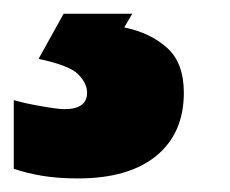

<svg xmlns="http://www.w3.org/2000/svg" viewBox="-128 -20 335 280"><path d="M-14.2 240.2Q-43.9 240.2 -66.9 236.3Q-89.8 232.4 -107.9 226.1V126Q-91.3 130.9 -67.1 135Q-43 139.2 -34.2 139.2Q-1 139.2 -1 115.2Q-1 101.6 -13.9 88.4Q-26.9 75.2 -71.8 65.9L-35.2 0H64.9L53.2 20Q91.3 27.8 115.7 49.8Q140.1 71.8 140.1 115.2Q140.1 174.3 99.9 207.3Q59.6 240.2 -14.2 240.2Z"/></svg>

Font: Open Sans ExtraBold
Style: Italic
Weight: 800
Italic angle: -12°
Designer: Monotype Design Team
Foundry: Monotype Imaging Inc.
Version: Version 3.000; ttfautohint (v1.8.4)